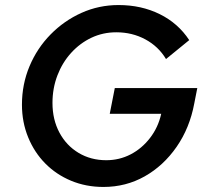

<svg xmlns="http://www.w3.org/2000/svg" viewBox="-20 -731 827 761"><path d="M390 10Q321 10 262 -14.5Q203 -39 159.5 -83Q116 -127 91.5 -187Q67 -247 67 -316Q67 -397 97 -468.5Q127 -540 180.5 -594.5Q234 -649 303 -680Q372 -711 450 -711Q540 -711 613 -675Q686 -639 730 -572L638 -497Q608 -547 556 -575Q504 -603 441 -603Q388 -603 342.5 -581.5Q297 -560 262 -521.5Q227 -483 207.5 -432Q188 -381 188 -323Q188 -257 215.5 -205.5Q243 -154 291.5 -125Q340 -96 401 -96Q453 -96 497.5 -119Q542 -142 574.5 -184Q607 -226 619 -280H415L435 -382H762L750 -321Q732 -224 680 -149Q628 -74 553.5 -32Q479 10 390 10Z"/></svg>

Font: Red Hat Text SemiBold
Style: Italic
Weight: 600
Italic angle: -12°
Designer: Pentagram, MCKL
Foundry: Pentagram, MCKL
Version: Version 1.023